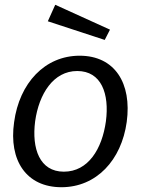

<svg xmlns="http://www.w3.org/2000/svg" viewBox="-20 -773 588 803"><path d="M237 10C383 10 488 -103 510 -263C532 -425 460 -540 313 -540C168 -540 61 -426 39 -262C16 -102 90 10 237 10ZM180 -684 418 -606 440 -649 211 -753ZM247 -55C146 -55 112 -151 127 -266C143 -380 203 -476 303 -476C404 -476 438 -381 423 -266C407 -150 349 -55 247 -55Z"/></svg>

Font: Cheyenne Sans
Style: Italic
Weight: 400
Italic angle: -8.13011°
Designer: The Public Sans project authors (U.S. Web Design System), Libre Franklin designed by Pablo Impallari and Rodrigo Fuenzal
Foundry: The Cheyenne Sans Project Authors
Version: Version 2.007